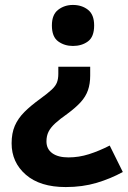

<svg xmlns="http://www.w3.org/2000/svg" viewBox="-20 -565 517 777"><path d="M345 -259Q345 -226 336 -200Q327 -174 306.5 -151.5Q286 -129 252 -104Q222 -83 203.5 -66Q185 -49 176.5 -32Q168 -15 168 7Q168 38 191.5 55Q215 72 257 72Q299 72 340 59Q381 46 424 24L477 131Q428 158 371 175Q314 192 246 192Q142 192 84.5 142Q27 92 27 15Q27 -26 40 -56Q53 -86 79 -112Q105 -138 144 -166Q174 -188 189.5 -202.5Q205 -217 210.5 -231.5Q216 -246 216 -266V-295H345ZM361 -462Q361 -416 336 -397.5Q311 -379 275 -379Q241 -379 215.5 -397.5Q190 -416 190 -462Q190 -506 215.5 -525.5Q241 -545 275 -545Q311 -545 336 -525.5Q361 -506 361 -462Z"/></svg>

Font: Noto Sans Cham
Style: Bold
Weight: 700
Version: Version 2.002